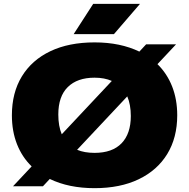

<svg xmlns="http://www.w3.org/2000/svg" viewBox="-20 -971 986 1001"><path d="M204 0H48L145 -103.5Q95 -152 68.5 -219.5Q42 -287 42 -370Q42 -487.5 94 -572.8Q146 -658 242.5 -704Q339 -750 473 -750Q541 -750 599.5 -737.8Q658 -725.5 706.5 -702L742 -740H898L801 -636.5Q851 -587.5 877.5 -520Q904 -452.5 904 -370Q904 -253.5 852 -168.2Q800 -83 703.2 -36.5Q606.5 10 473 10Q338.5 10 239.5 -38ZM284 -374Q284 -313.5 302 -271L563 -549Q524.5 -566 473 -566Q383 -566 333.5 -517.2Q284 -468.5 284 -374ZM473 -174Q565.5 -174 613.8 -224Q662 -274 662 -366Q662 -425.5 643.5 -468.5L382 -190Q420.5 -174 473 -174ZM364 -793 466 -951H710L574 -793Z"/></svg>

Font: Encode Sans Exp Black
Style: Regular
Weight: 900
Width: 7
Designer: Multiple Designers
Foundry: Impallari Type
Version: Version 3.002; ttfautohint (v1.8.3) -l 8 -r 50 -G 200 -x 14 